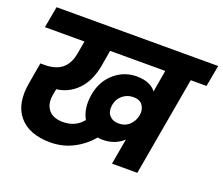

<svg xmlns="http://www.w3.org/2000/svg" viewBox="-122 -921 1287 1110"><g transform="rotate(20 521.5 -366.5)"><path d="M659.2 0 687 -158.2Q636.2 -110.8 560.1 -110.8Q543 -110.8 529.8 -113.8Q484.4 -59.1 420.4 -26.1Q356.4 6.8 280.8 6.8Q149.9 6.8 87.6 -67.4Q25.4 -141.6 49.8 -275.9L71.8 -402.8H97.2Q165 -402.8 204.1 -434.1Q243.2 -465.3 254.9 -533.2L268.1 -608.9H24.9L48.8 -740.2H1043L1019 -608.9H921.9L814.9 0ZM615.2 -231Q654.8 -231 681.2 -256.1Q707.5 -281.2 713.9 -317.9Q720.2 -352.1 702.9 -377.9Q685.5 -403.8 645 -403.8Q607.9 -403.8 579.6 -381.1Q551.3 -358.4 543.9 -318.8Q537.6 -276.9 558.3 -253.9Q579.1 -231 615.2 -231ZM309.1 -128.9Q386.2 -128.9 431.2 -185.1Q396.5 -246.6 411.1 -334Q425.8 -421.4 487.8 -473.6Q549.8 -525.9 630.9 -522.9Q708.5 -520 742.2 -474.1L765.1 -608.9H425.8L409.2 -511.2Q391.6 -414.1 338.1 -358.6Q284.7 -303.2 209 -293.9L202.1 -256.8Q191.9 -200.2 219.7 -164.6Q247.6 -128.9 309.1 -128.9Z"/></g></svg>

Font: SVN-Poppins
Style: Bold Italic
Weight: 700
Italic angle: -10°
Designer: Ninad Kale (Devanagari), Jonny Pinhorn (Latin)
Foundry: Indian Type Foundry
Version: Version 3.002 2017